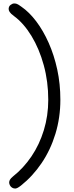

<svg xmlns="http://www.w3.org/2000/svg" viewBox="-20 -830 427 1110"><path d="M68 260Q58 260 50 255Q42 250 37.5 241.5Q33 233 33 225Q33 217 37.5 209Q42 201 54 191Q116 142 162 74Q208 6 233.5 -77.5Q259 -161 259 -253Q259 -358 233 -453Q207 -548 162 -622Q117 -696 61 -737Q42 -751 36 -760.5Q30 -770 30 -778Q30 -793 41 -801.5Q52 -810 62 -810Q70 -810 77.5 -807.5Q85 -805 104 -791Q149 -760 189.5 -706.5Q230 -653 261.5 -582Q293 -511 311 -428Q329 -345 329 -253Q329 -150 300.5 -56.5Q272 37 220.5 113Q169 189 101 243Q88 253 80.5 256.5Q73 260 68 260Z"/></svg>

Font: Shantell Sans Light
Style: Regular
Weight: 300
Designer: Stephen Nixon, Anya Danilova, Shantell Martin
Foundry: Arrow Type
Version: Version 1.011;[c5ecc13dd]